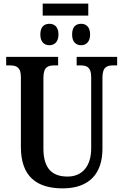

<svg xmlns="http://www.w3.org/2000/svg" viewBox="-20 -1027 679 1057"><path d="M215 -941H466V-1007H215ZM252 -778C278 -778 302 -795 302 -837C302 -881 278 -896 252 -896C225 -896 202 -881 202 -837C202 -795 225 -778 252 -778ZM427 -778C452 -778 476 -795 476 -837C476 -881 452 -896 427 -896C399 -896 377 -881 377 -837C377 -795 399 -778 427 -778ZM325 10C474 10 544 -74 544 -208V-599C544 -659 569 -667 605 -667H625V-714H402V-667H422C456 -667 482 -659 482 -603V-210C482 -114 434 -55 352 -55C271 -55 219 -95 219 -210V-599C219 -659 245 -667 280 -667H300V-714H14V-667H34C68 -667 95 -659 95 -603V-217C95 -53 185 10 325 10Z"/></svg>

Font: Noto Serif Condensed Semi
Style: Regular
Weight: 600
Width: 3
Designer: Monotype Design Team
Foundry: Monotype Imaging Inc.
Version: Version 1.002